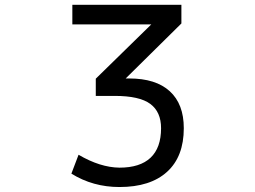

<svg xmlns="http://www.w3.org/2000/svg" viewBox="-20 -752 1040 784"><path d="M275.4 -652.3V-732.4H720.7V-656.2L493.2 -431.6H507.8Q616.2 -431.6 673.3 -379.4Q730.5 -327.1 730.5 -228.5Q730.5 -112.3 662.1 -50.3Q593.8 11.7 467.8 11.7Q359.4 11.7 271.5 -43L300.8 -120.1Q388.7 -68.4 467.8 -67.4Q551.8 -67.4 594.7 -107.9Q637.7 -148.4 637.7 -228.5Q637.7 -294.9 593.8 -327.6Q549.8 -360.4 448.2 -360.4H371.1V-430.7L597.7 -652.3Z"/></svg>

Font: GenEi Gothic M Regular
Style: Regular
Weight: 400
Designer: o_tamon (Modified); [Source Han Sans]
Ryoko NISHIZUKA  (kana & ideographs); Paul D. Hunt (Latin, Greek & Cyrillic); Wenl
Version: Version 1.1a;Original Version 1.004